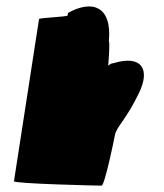

<svg xmlns="http://www.w3.org/2000/svg" viewBox="-20 -585 517 605"><path d="M24 -14C23 -6 290 0 300 0C310 0 341 -152 342 -159C346 -184 378 -209 417 -290C457 -371 422 -412 338 -386C332 -386 327 -383 321 -378C324 -416 326 -454 323 -454C334 -568 268 -586 194 -544L193 -536C191 -532 104 -529 103 -525Z"/></svg>

Font: Ampere
Style: UltCndIta
Weight: 400
Version: Version 1